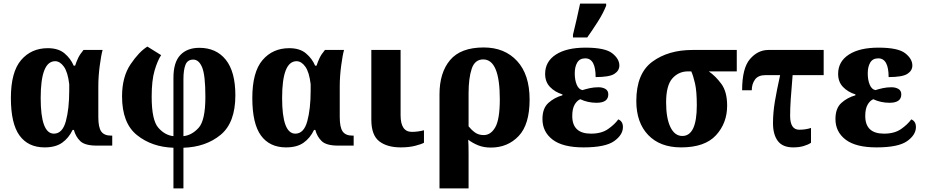

<svg xmlns="http://www.w3.org/2000/svg" viewBox="-20 -816 5182 1076"><path d="M230 10Q291 10 328 -16Q365 -42 387 -88H394Q404 -50 430 -25Q456 0 522 0H609V-56H602Q564 -56 547.5 -79Q531 -102 531 -160V-332Q531 -388 539 -448Q547 -508 555 -536H448Q428 -512 418 -491Q408 -470 401 -448H393Q376 -488 341.5 -517Q307 -546 248 -546Q155 -546 98 -479Q41 -412 41 -267Q41 -123 89.5 -56.5Q138 10 230 10ZM282 -67Q208 -67 208 -267Q208 -473 289 -473Q316 -473 338 -442.5Q360 -412 368 -344V-308Q368 -206 349 -136.5Q330 -67 282 -67Z M952 240H1008V12Q1133 8 1216 -60Q1299 -128 1299 -282Q1299 -414 1245.5 -481Q1192 -548 1097 -548Q1029 -548 990.5 -507.5Q952 -467 952 -380V-53Q904 -58 867 -100.5Q830 -143 830 -274Q830 -366 846.5 -421.5Q863 -477 883 -507L806 -555Q759 -526 711.5 -455.5Q664 -385 664 -276Q664 -126 747.5 -59Q831 8 952 12ZM1008 -53V-372Q1008 -424 1019.5 -453Q1031 -482 1063 -482Q1095 -482 1113 -438Q1131 -394 1131 -273Q1131 -141 1093 -99.5Q1055 -58 1008 -53Z M1583 10Q1644 10 1681 -16Q1718 -42 1740 -88H1747Q1757 -50 1783 -25Q1809 0 1875 0H1962V-56H1955Q1917 -56 1900.5 -79Q1884 -102 1884 -160V-332Q1884 -388 1892 -448Q1900 -508 1908 -536H1801Q1781 -512 1771 -491Q1761 -470 1754 -448H1746Q1729 -488 1694.5 -517Q1660 -546 1601 -546Q1508 -546 1451 -479Q1394 -412 1394 -267Q1394 -123 1442.5 -56.5Q1491 10 1583 10ZM1635 -67Q1561 -67 1561 -267Q1561 -473 1642 -473Q1669 -473 1691 -442.5Q1713 -412 1721 -344V-308Q1721 -206 1702 -136.5Q1683 -67 1635 -67Z M2226 10Q2272 10 2307 1Q2342 -8 2356 -16V-86Q2341 -82 2323.5 -79.5Q2306 -77 2288 -77Q2225 -77 2225 -170V-536H2061V-145Q2061 -59 2105 -24.5Q2149 10 2226 10Z M2443 240H2606V49Q2606 22 2605.5 1Q2605 -20 2604 -33Q2629 -14 2660 -1.5Q2691 11 2731 11Q2825 11 2886.5 -53.5Q2948 -118 2948 -258Q2948 -398 2878 -474Q2808 -550 2691 -550Q2562 -550 2502.5 -479.5Q2443 -409 2443 -287ZM2691 -59Q2662 -59 2642 -73.5Q2622 -88 2606 -108V-293Q2606 -378 2623.5 -430.5Q2641 -483 2688 -483Q2781 -483 2781 -260Q2781 -148 2756 -103.5Q2731 -59 2691 -59Z M3191 -606H3271Q3300 -647 3330 -694Q3360 -741 3377 -784V-796H3231Q3223 -756 3211.5 -707.5Q3200 -659 3191 -621ZM3250 10Q3372 10 3421.5 -25Q3471 -60 3471 -104Q3471 -136 3445 -147Q3425 -119 3388 -93Q3351 -67 3292 -67Q3187 -67 3187 -166Q3187 -206 3200 -229Q3213 -252 3232 -260Q3274 -240 3323 -240Q3389 -240 3389 -287Q3389 -308 3373 -317.5Q3357 -327 3334 -327Q3308 -327 3285.5 -322Q3263 -317 3244 -311Q3223 -315 3212 -341.5Q3201 -368 3201 -405Q3201 -442 3215 -465.5Q3229 -489 3260 -489Q3318 -489 3318 -384Q3395 -384 3423 -402Q3451 -420 3451 -449Q3451 -486 3411 -517.5Q3371 -549 3261 -549Q3155 -549 3095 -510Q3035 -471 3035 -402Q3035 -357 3062.5 -328.5Q3090 -300 3132 -287V-282Q3086 -269 3053 -239Q3020 -209 3020 -149Q3020 -77 3077 -33.5Q3134 10 3250 10Z M3797 10Q3930 10 3992.5 -58Q4055 -126 4055 -224Q4055 -302 4022.5 -346Q3990 -390 3952 -416H4109V-536H3861Q3725 -536 3635.5 -470Q3546 -404 3546 -250Q3546 -129 3612.5 -59.5Q3679 10 3797 10ZM3804 -54Q3761 -54 3737 -104Q3713 -154 3713 -242Q3713 -337 3748 -376.5Q3783 -416 3836 -416H3854Q3865 -392 3875 -348.5Q3885 -305 3885 -226Q3885 -54 3804 -54Z M4425 10Q4458 10 4483.5 2.5Q4509 -5 4525 -16V-99Q4495 -89 4459 -89Q4408 -89 4408 -167Q4408 -210 4411.5 -261Q4415 -312 4422 -395H4596V-536H4286Q4227 -536 4183 -485Q4139 -434 4139 -310H4193Q4193 -345 4211 -370Q4229 -395 4270 -395H4352Q4333 -310 4322.5 -247Q4312 -184 4312 -126Q4312 -62 4339 -26Q4366 10 4425 10Z M4892 10Q5014 10 5063.5 -25Q5113 -60 5113 -104Q5113 -136 5087 -147Q5067 -119 5030 -93Q4993 -67 4934 -67Q4829 -67 4829 -166Q4829 -206 4842 -229Q4855 -252 4874 -260Q4916 -240 4965 -240Q5031 -240 5031 -287Q5031 -308 5015 -317.5Q4999 -327 4976 -327Q4950 -327 4927.5 -322Q4905 -317 4886 -311Q4865 -315 4854 -341.5Q4843 -368 4843 -405Q4843 -442 4857 -465.5Q4871 -489 4902 -489Q4960 -489 4960 -384Q5037 -384 5065 -402Q5093 -420 5093 -449Q5093 -486 5053 -517.5Q5013 -549 4903 -549Q4797 -549 4737 -510Q4677 -471 4677 -402Q4677 -357 4704.5 -328.5Q4732 -300 4774 -287V-282Q4728 -269 4695 -239Q4662 -209 4662 -149Q4662 -77 4719 -33.5Q4776 10 4892 10Z"/></svg>

Font: Noto Serif SemiCondensed Extra
Style: Regular
Weight: 800
Width: 4
Designer: Monotype Design Team
Foundry: Monotype Imaging Inc.
Version: Version 1.002